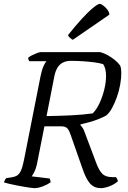

<svg xmlns="http://www.w3.org/2000/svg" viewBox="-28 -974 663 994"><path d="M150 0Q145 0 129.5 -2Q114 -4 94 -7.5Q74 -11 54 -15Q34 -19 17 -23Q0 -27 -8 -30Q-6 -36 -2 -43Q2 -50 5 -52L33 -56Q51 -59 62 -66.5Q73 -74 81 -92Q89 -110 96 -145L182 -580Q188 -611 197.5 -632Q207 -653 213 -657H124Q121 -661 119.5 -665.5Q118 -670 118 -675Q124 -681 137 -687.5Q150 -694 163 -699Q176 -704 182 -704H492Q513 -698 532 -687Q551 -676 567 -663Q583 -650 593 -636Q597 -629 598.5 -618Q600 -607 600 -596Q600 -568 594 -535Q588 -502 577 -471Q566 -440 552 -414.5Q538 -389 522 -376Q508 -368 484.5 -358.5Q461 -349 436 -342Q411 -335 389 -330L388 -327Q397 -317 402 -308.5Q407 -300 413 -282L471 -128Q485 -91 502 -74Q519 -57 554 -57H572Q577 -52 579.5 -45.5Q582 -39 582 -35Q562 -18 537 -9Q512 0 494 0Q460 0 438.5 -23.5Q417 -47 398 -104L337 -278Q331 -297 321.5 -308.5Q312 -320 289 -320H202L163 -123Q158 -100 149.5 -83.5Q141 -67 136 -61L228 -50Q230 -49 232 -42Q234 -35 234 -30Q217 -18 193 -9Q169 0 150 0ZM213 -373Q281 -374 342 -377Q403 -380 452 -387Q472 -407 487.5 -440.5Q503 -474 512 -511Q521 -548 521 -581Q521 -601 517 -616.5Q513 -632 506 -642Q486 -648 458.5 -651.5Q431 -655 400.5 -657Q370 -659 339 -659Q315 -659 297.5 -650Q280 -641 269.5 -623.5Q259 -606 254 -582ZM349 -768Q342 -771 333.5 -779Q325 -787 324 -792Q362 -840 395.5 -876.5Q429 -913 454 -933.5Q479 -954 488 -954Q495 -954 506.5 -945.5Q518 -937 528 -924Q538 -911 538 -898Z"/></svg>

Font: Texturina 12pt ExtraLight
Style: Italic
Weight: 250
Italic angle: -11°
Designer: Guillermo Torres Carreño
Foundry: Omnibus-Type
Version: Version 1.002